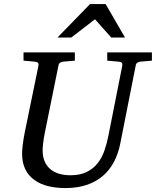

<svg xmlns="http://www.w3.org/2000/svg" viewBox="-20 -936 789 972"><path d="M690.9 -624Q682.1 -623 675.3 -618.4Q668.5 -613.8 667 -604L589.8 -213.9Q579.6 -159.7 557.1 -116.9Q534.7 -74.2 499.8 -44.7Q464.8 -15.1 417.7 0.5Q370.6 16.1 311 16.1Q264.6 16.1 224.9 6.6Q185.1 -2.9 155.3 -23.9Q125.5 -44.9 108.6 -78.1Q91.8 -111.3 91.8 -159.2Q91.8 -174.3 95 -201.7Q98.1 -229 105 -264.2L174.8 -604Q176.3 -612.3 172.4 -617.7Q168.5 -623 154.8 -624L99.1 -628.9V-670.9H358.9V-628.9L299.8 -624Q291 -623 284.2 -618.4Q277.3 -613.8 275.9 -604L207 -264.2Q201.2 -234.9 198.5 -211.7Q195.8 -188.5 195.8 -174.8Q195.8 -143.1 205.8 -119.6Q215.8 -96.2 234.1 -80.3Q252.4 -64.5 278.6 -56.6Q304.7 -48.8 336.9 -48.8Q385.7 -48.8 418.7 -65.2Q451.7 -81.5 473.6 -108.9Q495.6 -136.2 508.3 -172.6Q521 -209 528.8 -249L599.1 -604Q600.6 -612.3 596.7 -617.7Q592.8 -623 579.1 -624L522.9 -628.9V-670.9H749V-628.9ZM543 -746.1 460.9 -838.4 340.8 -746.1H271L436 -915.5H514.6L612.8 -746.1Z"/></svg>

Font: Charis SIL APac
Style: Italic
Weight: 400
Italic angle: -11°
Foundry: SIL International
Version: Version 5.000